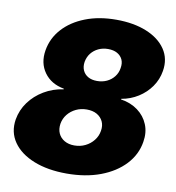

<svg xmlns="http://www.w3.org/2000/svg" viewBox="-83 -813 824 898"><g transform="rotate(10 329.0 -363.5)"><path d="M292.5 10.7Q202.6 10.7 136.5 -15.6Q70.3 -42 37.6 -89.1Q4.9 -136.2 14.6 -197.3Q22.5 -243.2 49.8 -280.5Q77.1 -317.9 118.9 -342.8Q160.6 -367.7 210.9 -375L211.4 -377.9Q149.4 -389.2 117.4 -433.8Q85.4 -478.5 95.7 -540Q105.5 -598.6 146 -643.3Q186.5 -688 251 -713.1Q315.4 -738.3 397.5 -738.3Q480.5 -738.3 541.5 -713.4Q602.5 -688.5 632.8 -643.8Q663.1 -599.1 653.3 -540Q646.5 -498.5 622.8 -464.6Q599.1 -430.7 563.2 -408Q527.3 -385.3 483.9 -377.9L483.4 -375Q530.8 -367.7 564.2 -342.8Q597.7 -317.9 613 -280.5Q628.4 -243.2 620.6 -197.3Q610.8 -136.2 566.9 -89.1Q522.9 -42 452.6 -15.6Q382.3 10.7 292.5 10.7ZM305.2 -125Q333.5 -125 356.9 -136.5Q380.4 -147.9 396.5 -168.2Q412.6 -188.5 416.5 -213.9Q420.9 -239.3 411.6 -258.8Q402.3 -278.3 382.6 -289.6Q362.8 -300.8 334.5 -300.8Q306.6 -300.8 283.2 -289.6Q259.8 -278.3 244.1 -258.8Q228.5 -239.3 224.1 -213.9Q220.2 -188 229.2 -168Q238.3 -147.9 258.1 -136.5Q277.8 -125 305.2 -125ZM357.4 -440.4Q382.8 -440.4 403.8 -450.2Q424.8 -460 438.7 -477.8Q452.6 -495.6 456.1 -518.6Q460.4 -542.5 452.4 -559.8Q444.3 -577.1 426.8 -586.9Q409.2 -596.7 383.3 -596.7Q358.4 -596.7 337.6 -586.9Q316.9 -577.1 303.2 -559.8Q289.6 -542.5 285.2 -518.6Q281.7 -495.6 289.6 -478Q297.4 -460.4 314.7 -450.4Q332 -440.4 357.4 -440.4Z"/></g></svg>

Font: Inter 24pt Black
Style: Italic
Weight: 900
Italic angle: -9.3988°
Designer: Rasmus Andersson
Foundry: rsms
Version: Version 4.001;git-66647c0bb